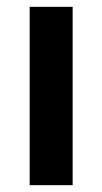

<svg xmlns="http://www.w3.org/2000/svg" viewBox="-20 -543 300 563"><path d="M67 0V-523H193V0Z"/></svg>

Font: Bricolage Grotesque 24pt SemiBold
Style: Regular
Weight: 600
Designer: Mathieu Triay
Foundry: Atelier Triay
Version: Version 1.001;gftools[0.9.33.dev8+g029e19f]